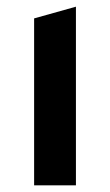

<svg xmlns="http://www.w3.org/2000/svg" viewBox="-20 -554 329 574"><path d="M82 -499V0H207V-534Z"/></svg>

Font: Talent
Style: Bold
Weight: 600
Designer: Mike Powis
Version: Version 1.001;hotconv 1.0.109;makeotfexe 2.5.65596